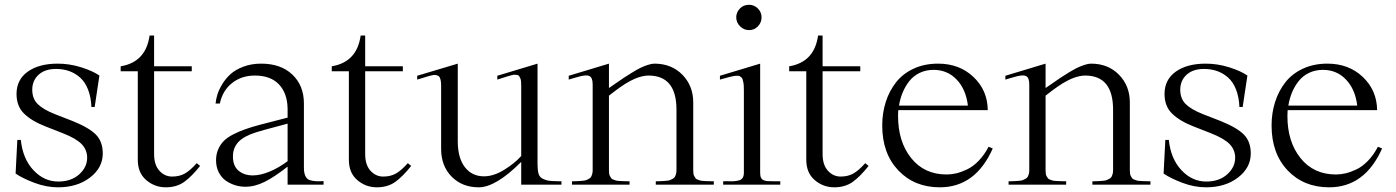

<svg xmlns="http://www.w3.org/2000/svg" viewBox="-20 -780 5895 811"><path d="M399.9 -460.9 379.9 -328.1H366.2Q364.3 -370.6 351.8 -402.1Q339.4 -433.6 318.6 -452.1Q297.9 -470.7 272.5 -479.7Q247.1 -488.8 216.8 -488.8Q169.4 -488.8 142.8 -464.1Q116.2 -439.5 116.2 -400.9Q116.2 -363.3 139.4 -340.3Q162.6 -317.4 211.9 -297.9L286.1 -269Q355.5 -241.2 384.8 -211.7Q414.1 -182.1 414.1 -131.8Q414.1 -71.3 360.1 -30Q306.2 11.2 225.1 11.2Q175.8 11.2 125.2 -7.8Q74.7 -26.9 45.9 -46.9L53.2 -189H67.9Q76.2 -109.4 121.1 -61.3Q166 -13.2 226.1 -13.2Q280.8 -13.2 314.5 -43.5Q348.1 -73.7 348.1 -113.8Q348.1 -147 325 -171.1Q301.8 -195.3 244.1 -217.8L171.9 -246.1Q113.3 -269 81.5 -300.3Q49.8 -331.5 49.8 -382.8Q49.8 -443.4 97.2 -477.3Q144.5 -511.2 224.1 -511.2Q272.9 -511.2 321.8 -496.1Q370.6 -481 399.9 -460.9Z M825.2 -79.1Q790 -34.7 758.1 -11.7Q726.1 11.2 680.2 11.2Q633.3 11.2 597.7 -19.3Q562 -49.8 562 -105V-479H489.7V-500Q596.2 -517.6 611.8 -629.9H630.9V-500H790V-479H630.9V-128.9Q630.9 -83.5 653.3 -58.8Q675.8 -34.2 707 -34.2Q737.8 -34.2 760.5 -46.9Q783.2 -59.6 811 -90.8Z M1194.8 -320.8Q1193.8 -386.2 1158.2 -423.6Q1122.6 -460.9 1056.6 -460.9Q1000 -460.9 960 -429Q919.9 -397 908.7 -342.8H890.6Q892.1 -360.4 898.2 -380.4Q904.3 -400.4 918.7 -424.3Q933.1 -448.2 953.9 -467Q974.6 -485.8 1008.3 -498.5Q1042 -511.2 1083 -511.2Q1166.5 -511.2 1215.1 -464.8Q1263.7 -418.5 1263.7 -342.8V-71.8Q1263.7 -49.3 1270 -36.4Q1276.4 -23.4 1287.6 -19.5Q1298.8 -15.6 1314 -14.6Q1329.1 -13.7 1346.7 -15.1V0H1194.8V-76.2Q1139.6 -32.7 1098.1 -12Q1056.6 8.8 1016.6 8.8Q994.1 8.8 972.9 2.2Q951.7 -4.4 933.3 -17.3Q915 -30.3 903.8 -52.5Q892.6 -74.7 892.6 -103Q892.6 -128.4 901.6 -149.2Q910.6 -169.9 925.5 -184.8Q940.4 -199.7 965.3 -212.4Q990.2 -225.1 1015.9 -234.1Q1041.5 -243.2 1077.6 -252.9Q1099.6 -258.8 1194.8 -283.2ZM963.9 -119.1Q963.9 -79.1 987.5 -59.1Q1011.2 -39.1 1047.9 -39.1Q1079.6 -39.1 1118.2 -54.9Q1156.7 -70.8 1194.8 -99.1V-257.8Q1175.8 -252.4 1146 -244.6Q1116.2 -236.8 1096.7 -231.4Q1077.1 -226.1 1062 -221.2Q1010.3 -205.1 987.1 -180.4Q963.9 -155.8 963.9 -119.1Z M1716.8 -79.1Q1681.6 -34.7 1649.7 -11.7Q1617.7 11.2 1571.8 11.2Q1524.9 11.2 1489.3 -19.3Q1453.6 -49.8 1453.6 -105V-479H1381.3V-500Q1487.8 -517.6 1503.4 -629.9H1522.5V-500H1681.6V-479H1522.5V-128.9Q1522.5 -83.5 1544.9 -58.8Q1567.4 -34.2 1598.6 -34.2Q1629.4 -34.2 1652.1 -46.9Q1674.8 -59.6 1702.6 -90.8Z M1742.2 -443.8V-460L1913.6 -511.2V-183.1Q1913.6 -112.8 1943.6 -74Q1973.6 -35.2 2024.4 -35.2Q2064.9 -35.2 2109.6 -62.7Q2154.3 -90.3 2181.6 -121.1V-418.9Q2181.6 -430.2 2180.7 -438Q2179.7 -445.8 2177 -451.2Q2174.3 -456.5 2171.9 -459.7Q2169.4 -462.9 2163.3 -463.6Q2157.2 -464.4 2152.8 -464.4Q2148.4 -464.4 2139.2 -461.9Q2129.9 -459.5 2123 -457.3Q2116.2 -455.1 2103 -450.9Q2089.8 -446.8 2080.6 -443.8V-460L2250.5 -511.2V-86.9Q2250.5 -61 2254.9 -46.1Q2259.3 -31.2 2273.2 -24.7Q2287.1 -18.1 2297.9 -16.6Q2308.6 -15.1 2335.4 -14.6Q2346.2 -14.2 2351.6 -14.2V0H2181.6V-96.2Q2074.2 11.2 2002.4 11.2Q1932.1 11.2 1887.7 -33.9Q1843.3 -79.1 1843.3 -150.9V-418.9Q1843.3 -431.2 1841.6 -439.7Q1839.8 -448.2 1837.2 -453.4Q1834.5 -458.5 1828.6 -460.7Q1822.8 -462.9 1818.1 -463.4Q1813.5 -463.9 1803.5 -461.7Q1793.5 -459.5 1786.4 -457.3Q1779.3 -455.1 1765.4 -450.7Q1751.5 -446.3 1742.2 -443.8Z M2837.4 -316.9Q2837.4 -460.9 2719.2 -460.9Q2707.5 -460.9 2694.6 -458Q2681.6 -455.1 2670.4 -450.9Q2659.2 -446.8 2645.5 -439.7Q2631.8 -432.6 2622.8 -427Q2613.8 -421.4 2600.8 -412.4Q2587.9 -403.3 2581.8 -398.7Q2575.7 -394 2564.9 -385.7Q2554.2 -377.4 2552.2 -376V-60.1Q2552.2 -51.8 2553.2 -45.7Q2554.2 -39.6 2557.1 -34.9Q2560.1 -30.3 2562.3 -26.9Q2564.5 -23.4 2570.6 -21.5Q2576.7 -19.5 2580.1 -18.1Q2583.5 -16.6 2592.3 -15.9Q2601.1 -15.1 2605.7 -15.1Q2610.4 -15.1 2621.8 -14.6Q2633.3 -14.2 2639.2 -14.2V0H2396V-14.2Q2400.9 -14.2 2412.4 -14.6Q2423.8 -15.1 2428.7 -15.4Q2433.6 -15.6 2443.1 -16.6Q2452.6 -17.6 2456.8 -19.5Q2460.9 -21.5 2467.3 -24.7Q2473.6 -27.8 2476.3 -32.5Q2479 -37.1 2481.2 -44.2Q2483.4 -51.3 2483.4 -60.1V-422.9Q2483.4 -438 2480 -446.5Q2476.6 -455.1 2470.2 -458.5Q2463.9 -461.9 2453.9 -461.4Q2443.8 -460.9 2431.9 -458Q2419.9 -455.1 2403.8 -450.2Q2389.6 -445.8 2382.3 -443.8V-460L2552.2 -511.2V-408.2Q2557.6 -411.6 2580.3 -427.5Q2603 -443.4 2614.7 -451.2Q2626.5 -459 2648.2 -472.4Q2669.9 -485.8 2684.3 -492.9Q2698.7 -500 2715.6 -505.6Q2732.4 -511.2 2744.1 -511.2Q2816.4 -511.2 2862.3 -464.4Q2908.2 -417.5 2908.2 -347.2V-60.1Q2908.2 -51.8 2909.2 -45.7Q2910.2 -39.6 2913.1 -34.9Q2916 -30.3 2918.2 -26.9Q2920.4 -23.4 2926.5 -21.5Q2932.6 -19.5 2936 -18.1Q2939.5 -16.6 2948.2 -15.9Q2957 -15.1 2961.7 -15.1Q2966.3 -15.1 2977.8 -14.6Q2989.3 -14.2 2995.1 -14.2V0H2750V-14.2Q2754.9 -14.2 2766.4 -14.6Q2777.8 -15.1 2782.7 -15.4Q2787.6 -15.6 2797.1 -16.6Q2806.6 -17.6 2810.8 -19.5Q2814.9 -21.5 2821.3 -24.7Q2827.6 -27.8 2830.3 -32.5Q2833 -37.1 2835.2 -44.2Q2837.4 -51.3 2837.4 -60.1Z M3021 -443.8V-460L3190.9 -511.2V-48.8Q3190.9 -36.1 3194.8 -28.8Q3198.7 -21.5 3206.1 -18.6Q3213.4 -15.6 3223.6 -14.9Q3233.9 -14.2 3247.1 -14.4Q3260.3 -14.6 3275.9 -14.2V0H3034.7V-14.2Q3047.9 -15.1 3060.3 -14.4Q3072.8 -13.7 3084 -14.9Q3095.2 -16.1 3103.8 -18.8Q3112.3 -21.5 3117.2 -29.3Q3122.1 -37.1 3122.1 -49.8V-398.9Q3122.1 -410.2 3121.6 -418.7Q3121.1 -427.2 3119.4 -433.8Q3117.7 -440.4 3116.5 -445.3Q3115.2 -450.2 3111.3 -453.1Q3107.4 -456.1 3105 -458Q3102.5 -460 3096.2 -460Q3089.8 -460 3085.9 -459.7Q3082 -459.5 3072.8 -457.5Q3063.5 -455.6 3058.1 -454.1Q3052.7 -452.6 3040.5 -449.2Q3027.8 -445.8 3021 -443.8ZM3089.8 -707Q3089.8 -685.1 3106 -668.9Q3122.1 -652.8 3144 -652.8Q3166 -652.8 3181.4 -668.7Q3196.8 -684.6 3196.8 -707Q3196.8 -728.5 3181.2 -744.1Q3165.5 -759.8 3144 -759.8Q3120.1 -759.8 3105 -743.7Q3089.8 -727.5 3089.8 -707Z M3648.9 -79.1Q3613.8 -34.7 3581.8 -11.7Q3549.8 11.2 3503.9 11.2Q3457 11.2 3421.4 -19.3Q3385.7 -49.8 3385.7 -105V-479H3313.5V-500Q3419.9 -517.6 3435.5 -629.9H3454.6V-500H3613.8V-479H3454.6V-128.9Q3454.6 -83.5 3477.1 -58.8Q3499.5 -34.2 3530.8 -34.2Q3561.5 -34.2 3584.2 -46.9Q3606.9 -59.6 3634.8 -90.8Z M3706.5 -250Q3706.5 -302.7 3721.4 -349.4Q3736.3 -396 3764.9 -432.4Q3793.5 -468.8 3839.1 -490Q3884.8 -511.2 3942.4 -511.2Q4032.7 -511.2 4092 -454.8Q4151.4 -398.4 4152.3 -314.9H3774.4Q3773.4 -307.1 3773.4 -290Q3773.4 -181.2 3828.9 -112.1Q3884.3 -43 3978.5 -43Q3998.5 -43 4019.3 -47.9Q4040 -52.7 4064.9 -64.5Q4089.8 -76.2 4113.8 -100.8Q4137.7 -125.5 4155.8 -160.2L4173.3 -152.8Q4100.6 11.2 3949.7 11.2Q3842.3 11.2 3774.4 -60.3Q3706.5 -131.8 3706.5 -250ZM3777.3 -334H4068.4Q4060.1 -402.8 4021 -443.8Q3981.9 -484.9 3923.3 -484.9Q3891.1 -484.9 3864.7 -472.2Q3838.4 -459.5 3821 -437.5Q3803.7 -415.5 3793 -389.6Q3782.2 -363.8 3777.3 -334Z M4681.6 -316.9Q4681.6 -460.9 4563.5 -460.9Q4551.8 -460.9 4538.8 -458Q4525.9 -455.1 4514.6 -450.9Q4503.4 -446.8 4489.7 -439.7Q4476.1 -432.6 4467 -427Q4458 -421.4 4445.1 -412.4Q4432.1 -403.3 4426 -398.7Q4419.9 -394 4409.2 -385.7Q4398.4 -377.4 4396.5 -376V-60.1Q4396.5 -51.8 4397.5 -45.7Q4398.4 -39.6 4401.4 -34.9Q4404.3 -30.3 4406.5 -26.9Q4408.7 -23.4 4414.8 -21.5Q4420.9 -19.5 4424.3 -18.1Q4427.7 -16.6 4436.5 -15.9Q4445.3 -15.1 4450 -15.1Q4454.6 -15.1 4466.1 -14.6Q4477.5 -14.2 4483.4 -14.2V0H4240.2V-14.2Q4245.1 -14.2 4256.6 -14.6Q4268.1 -15.1 4272.9 -15.4Q4277.8 -15.6 4287.4 -16.6Q4296.9 -17.6 4301 -19.5Q4305.2 -21.5 4311.5 -24.7Q4317.9 -27.8 4320.6 -32.5Q4323.2 -37.1 4325.4 -44.2Q4327.6 -51.3 4327.6 -60.1V-422.9Q4327.6 -438 4324.2 -446.5Q4320.8 -455.1 4314.5 -458.5Q4308.1 -461.9 4298.1 -461.4Q4288.1 -460.9 4276.1 -458Q4264.2 -455.1 4248 -450.2Q4233.9 -445.8 4226.6 -443.8V-460L4396.5 -511.2V-408.2Q4401.9 -411.6 4424.6 -427.5Q4447.3 -443.4 4459 -451.2Q4470.7 -459 4492.4 -472.4Q4514.2 -485.8 4528.6 -492.9Q4543 -500 4559.8 -505.6Q4576.7 -511.2 4588.4 -511.2Q4660.6 -511.2 4706.5 -464.4Q4752.4 -417.5 4752.4 -347.2V-60.1Q4752.4 -51.8 4753.4 -45.7Q4754.4 -39.6 4757.3 -34.9Q4760.3 -30.3 4762.5 -26.9Q4764.6 -23.4 4770.8 -21.5Q4776.9 -19.5 4780.3 -18.1Q4783.7 -16.6 4792.5 -15.9Q4801.3 -15.1 4805.9 -15.1Q4810.5 -15.1 4822 -14.6Q4833.5 -14.2 4839.4 -14.2V0H4594.2V-14.2Q4599.1 -14.2 4610.6 -14.6Q4622.1 -15.1 4627 -15.4Q4631.8 -15.6 4641.4 -16.6Q4650.9 -17.6 4655 -19.5Q4659.2 -21.5 4665.5 -24.7Q4671.9 -27.8 4674.6 -32.5Q4677.2 -37.1 4679.4 -44.2Q4681.6 -51.3 4681.6 -60.1Z M5249 -460.9 5229 -328.1H5215.3Q5213.4 -370.6 5200.9 -402.1Q5188.5 -433.6 5167.7 -452.1Q5147 -470.7 5121.6 -479.7Q5096.2 -488.8 5065.9 -488.8Q5018.6 -488.8 4991.9 -464.1Q4965.3 -439.5 4965.3 -400.9Q4965.3 -363.3 4988.5 -340.3Q5011.7 -317.4 5061 -297.9L5135.3 -269Q5204.6 -241.2 5233.9 -211.7Q5263.2 -182.1 5263.2 -131.8Q5263.2 -71.3 5209.2 -30Q5155.3 11.2 5074.2 11.2Q5024.9 11.2 4974.4 -7.8Q4923.8 -26.9 4895 -46.9L4902.3 -189H4917Q4925.3 -109.4 4970.2 -61.3Q5015.1 -13.2 5075.2 -13.2Q5129.9 -13.2 5163.6 -43.5Q5197.3 -73.7 5197.3 -113.8Q5197.3 -147 5174.1 -171.1Q5150.9 -195.3 5093.3 -217.8L5021 -246.1Q4962.4 -269 4930.7 -300.3Q4898.9 -331.5 4898.9 -382.8Q4898.9 -443.4 4946.3 -477.3Q4993.7 -511.2 5073.2 -511.2Q5122.1 -511.2 5170.9 -496.1Q5219.7 -481 5249 -460.9Z M5351.1 -250Q5351.1 -302.7 5366 -349.4Q5380.9 -396 5409.4 -432.4Q5438 -468.8 5483.6 -490Q5529.3 -511.2 5586.9 -511.2Q5677.2 -511.2 5736.6 -454.8Q5795.9 -398.4 5796.9 -314.9H5418.9Q5418 -307.1 5418 -290Q5418 -181.2 5473.4 -112.1Q5528.8 -43 5623 -43Q5643.1 -43 5663.8 -47.9Q5684.6 -52.7 5709.5 -64.5Q5734.4 -76.2 5758.3 -100.8Q5782.2 -125.5 5800.3 -160.2L5817.9 -152.8Q5745.1 11.2 5594.2 11.2Q5486.8 11.2 5418.9 -60.3Q5351.1 -131.8 5351.1 -250ZM5421.9 -334H5712.9Q5704.6 -402.8 5665.5 -443.8Q5626.5 -484.9 5567.9 -484.9Q5535.6 -484.9 5509.3 -472.2Q5482.9 -459.5 5465.6 -437.5Q5448.2 -415.5 5437.5 -389.6Q5426.8 -363.8 5421.9 -334Z"/></svg>

Font: Ortica Linear Light
Style: Regular
Weight: 300
Designer: Benedetta Bovani
Foundry: Collletttivo
Version: Version 2.000;Glyphs 3.1.2 (3151)